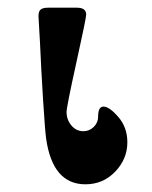

<svg xmlns="http://www.w3.org/2000/svg" viewBox="-20 -470 395 499"><path d="M80 -428Q80 -441 86 -445.5Q92 -450 105 -450H180Q204 -450 204 -432Q204 -423 178.5 -307.5Q153 -192 153 -179Q153 -159 165.5 -144Q178 -129 197 -129Q212 -129 223.5 -140Q235 -151 235 -167Q235 -193 249 -193Q264 -193 287.5 -166Q311 -139 311 -100Q311 -57 279.5 -24Q248 9 202 9Q117 9 100 -109Q97 -130 92 -209.5Q87 -289 84 -358Z"/></svg>

Font: CMU Serif
Style: Bold
Weight: 700
Version: Version 0.7.0